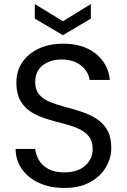

<svg xmlns="http://www.w3.org/2000/svg" viewBox="-20 -922 627 949"><path d="M298 7Q228 7 174 -17.5Q120 -42 89 -85Q58 -128 57 -186H154Q157 -157 172.5 -130.5Q188 -104 218.5 -87Q249 -70 298 -70Q364 -70 401 -103Q438 -136 438 -186Q438 -226 417.5 -250Q397 -274 363.5 -288Q330 -302 290 -312Q250 -322 209.5 -334.5Q169 -347 135.5 -367.5Q102 -388 81.5 -423Q61 -458 61 -513Q61 -571 90 -614Q119 -657 171 -681.5Q223 -706 292 -706Q392 -706 453.5 -656.5Q515 -607 523 -527H423Q420 -551 404 -574Q388 -597 359 -612Q330 -627 288 -628Q232 -629 193 -600.5Q154 -572 154 -516Q154 -478 174 -454.5Q194 -431 228 -417.5Q262 -404 302 -393.5Q342 -383 382 -370Q422 -357 455.5 -336Q489 -315 509.5 -280.5Q530 -246 530 -190Q530 -141 503.5 -95.5Q477 -50 425 -21.5Q373 7 298 7ZM429 -902V-830L291 -748L152 -830V-902L291 -817Z"/></svg>

Font: Poppins
Style: Regular
Weight: 400
Designer: Ninad Kale (Devanagari), Jonny Pinhorn (Latin)
Version: Version 5.002